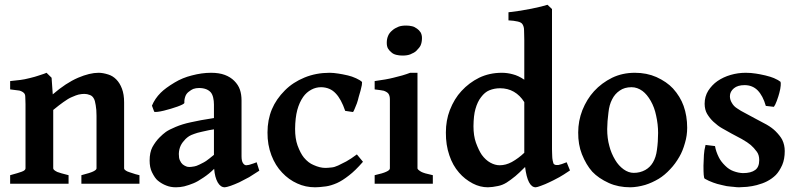

<svg xmlns="http://www.w3.org/2000/svg" viewBox="-20 -777 3375 812"><path d="M324.2 0V-36.1Q362.3 -45.9 374 -51.8Q388.2 -58.6 388.2 -64.9V-287.1Q388.2 -314 384.8 -332Q381.8 -352.1 377 -359.9Q371.1 -371.1 360.8 -375Q348.6 -379.9 336.9 -379.9Q325.7 -379.9 312 -377Q303.2 -375 283.2 -366.2Q269 -360.4 248 -345.2Q231.9 -334 205.1 -312V-64.9Q205.1 -58.1 222.2 -49.8Q234.4 -44.9 270 -36.1V0H22.9V-36.1Q59.1 -45.9 71.8 -50.8Q87.9 -56.6 87.9 -64.9V-335.9Q87.9 -342.8 87.4 -353.3Q86.9 -363.8 86.9 -367.2Q86.9 -378.4 81.1 -383.8Q74.2 -390.6 62 -394Q58.1 -395 22.9 -398.9V-434.1Q29.8 -435.1 44.4 -436.5Q59.1 -438 66.9 -439Q83 -440.9 106 -446.8Q129.9 -452.6 142.1 -457Q172.9 -466.8 176.8 -469.2L198.2 -448.2L203.1 -377.9Q258.3 -425.8 310.1 -448.2Q359.4 -469.2 397 -469.2Q415 -469.2 438 -461.9Q457 -456.1 471.9 -440.9Q486.8 -425.8 495.8 -401.9Q504.9 -377.9 504.9 -344.2V-64.9Q504.9 -62 507.8 -59.1Q511.7 -55.2 519 -51.8Q522 -50.8 528.6 -48.3Q535.2 -45.9 539.1 -44.9Q552.2 -40 569.8 -36.1V0Z M781.7 -70.8Q787.6 -70.8 801.8 -73.2Q809.6 -74.2 823.7 -81.1Q846.7 -92.3 851.6 -96.2Q862.8 -104 884.8 -122.1V-230Q868.7 -228 835.4 -220.2Q812.5 -215.3 801.8 -210.9Q787.6 -206.1 779.8 -201.2Q771 -195.3 764.6 -189Q751.5 -175.8 744.6 -162.1Q736.8 -146 736.3 -126Q736.3 -107.9 740.7 -99.1Q745.6 -87.9 752.4 -82Q759.8 -76.2 767.6 -73.2Q772.9 -70.8 781.7 -70.8ZM1076.7 -55.2Q1039.6 -31.2 1033.7 -27.8Q997.6 -8.8 991.7 -5.9Q972.2 2.9 955.6 8.8Q938.5 14.6 930.7 15.1Q912.6 15.1 900.6 -5.9Q888.7 -26.9 885.7 -63Q864.7 -42 840.3 -25.9Q815.4 -8.8 798.3 -2Q779.3 5.9 758.8 11.2Q741.7 15.1 723.6 15.1Q701.7 15.1 683.6 7.8Q664.1 0.5 647.5 -13.2Q635.3 -22.9 622.6 -48.8Q612.8 -68.8 612.8 -98.1Q612.8 -132.3 624.5 -154.8Q637.7 -178.7 654.8 -195.8Q668.9 -210 681.6 -219.2Q695.8 -229 722.7 -240.2Q751.5 -252.4 786.6 -259.8Q824.7 -268.6 884.8 -277.8V-335Q884.8 -350.1 881.6 -364Q878.4 -377.9 871.6 -386.2Q863.8 -395 851.6 -399.9Q838.4 -404.8 821.8 -404.8Q808.6 -404.8 797.4 -400.9Q789.6 -397.9 777.3 -388.2Q767.6 -380.4 763.7 -369.1Q758.8 -355 759.8 -342.8Q759.8 -338.9 751.5 -335Q742.7 -330.6 730.5 -326.2Q722.7 -323.2 702.6 -317.1Q682.6 -311 673.3 -309.1Q657.2 -305.2 647.5 -304.2Q636.7 -302.7 632.3 -304.2L622.6 -330.1Q634.8 -359.9 659.7 -384.8Q679.7 -404.8 718.8 -428.2Q752 -448.2 791.5 -458Q833.5 -469.2 872.6 -469.2Q906.7 -469.2 930.7 -460.2Q954.6 -451.2 970.7 -435.1Q987.8 -418 994.6 -397.9Q1001.5 -377.9 1001.5 -352.1V-116.2Q1001.5 -96.2 1007.6 -87.2Q1013.7 -78.1 1021.5 -78.1Q1022.5 -78.1 1024.9 -78.6Q1027.3 -79.1 1028.8 -79.1Q1031.7 -79.1 1037.6 -81.1Q1038.6 -81.1 1040.5 -82Q1042.5 -83 1044.9 -83.5Q1047.4 -84 1049.8 -85Q1052.7 -85.9 1056.6 -87.4Q1060.5 -88.9 1065.4 -90.8Z M1515.1 -92.8Q1481.9 -54.7 1456.1 -35.2Q1428.2 -13.2 1405.3 -2.9Q1379.4 8.3 1358.9 11.2Q1329.1 15.1 1313 15.1Q1272 15.1 1237.3 -1Q1201.2 -17.1 1173.3 -46.9Q1144.5 -76.7 1127.9 -120.1Q1110.8 -165 1111.3 -216.8Q1111.3 -270 1129.9 -314.9Q1147.9 -357.9 1185.1 -395Q1219.2 -429.2 1268.1 -449.2Q1316.9 -469.2 1374 -469.2Q1390.1 -469.2 1411.1 -465.8Q1425.3 -463.9 1451.2 -458Q1468.3 -454.1 1486.3 -445.8Q1503.4 -438 1511.2 -430.2Q1511.2 -424.3 1510.3 -417.2Q1509.3 -410.2 1504.9 -394Q1502 -381.8 1497.1 -367.2Q1496.1 -363.3 1493.7 -353.8Q1491.2 -344.2 1489.3 -339.8Q1483.4 -323.7 1480 -316.9Q1476.1 -307.1 1473.1 -303.2L1439.9 -308.1Q1422.9 -357.9 1399.9 -381.8Q1376 -407.7 1337.9 -408.2Q1315.9 -408.2 1296.9 -397.9Q1275.9 -386.7 1262.2 -367.2Q1246.1 -344.2 1237.3 -312Q1228.5 -278.8 1228 -231.9Q1228 -190.9 1238.3 -162.1Q1250.5 -128.9 1265.1 -110.8Q1284.2 -87.9 1306.2 -79.1Q1333 -66.9 1356 -66.9Q1365.7 -66.9 1382.3 -68.8Q1394.5 -69.8 1410.2 -77.1Q1418.9 -81.1 1444.3 -94.2Q1463.9 -105 1489.3 -124Z M1564.5 0V-36.1Q1599.6 -43.9 1613.8 -50.8Q1628.9 -57.6 1628.9 -64.9V-315.9V-356.9Q1628.9 -372.1 1622.6 -380.9Q1617.7 -387.7 1603.5 -393.1Q1596.7 -395 1564.5 -398.9V-434.1Q1615.2 -440.9 1643.6 -448.2Q1682.6 -457 1714.8 -469.2H1745.6V-64.9Q1745.6 -60.1 1760.7 -50.8Q1772.9 -43.9 1810.5 -36.1V0ZM1764.6 -616.2Q1764.6 -598.1 1758.8 -585Q1754.9 -576.2 1740.7 -562Q1732.9 -554.2 1714.8 -546.9Q1701.7 -542 1682.6 -542Q1668.5 -542 1656.7 -544.9Q1643.6 -547.9 1635.7 -555.2Q1626 -563 1620.8 -572Q1615.7 -581.1 1615.7 -596.2Q1615.7 -612.8 1621.6 -626Q1626.5 -638.2 1639.6 -648.9Q1649.4 -657.7 1665.5 -664.1Q1677.7 -668.9 1697.8 -668.9Q1710.9 -668.9 1722.7 -666Q1732.4 -664.1 1743.7 -655.8Q1752.4 -649.9 1758.8 -640.1Q1764.6 -629.9 1764.6 -616.2Z M2390.6 -56.2Q2360.8 -36.1 2345.7 -27.8Q2315.9 -11.7 2302.7 -5.9Q2286.6 2 2267.6 8.8Q2252.4 14.6 2245.6 15.1Q2211.4 15.1 2200.7 -70.8Q2172.9 -43 2159.7 -32.2Q2138.7 -15.1 2122.6 -4.9Q2104.5 6.3 2085.4 9.8Q2063.5 14.6 2043.5 15.1Q2010.3 15.1 1979.5 -1Q1945.3 -19 1921.4 -46.9Q1894.5 -77.6 1880.4 -120.1Q1865.2 -164.1 1865.7 -216.8Q1865.7 -267.6 1882.3 -311Q1901.4 -359.9 1931.6 -392.1Q1963.9 -427.2 2006.3 -448.2Q2049.8 -469.2 2102.5 -469.2Q2125.5 -469.2 2148.4 -462.9Q2172.4 -457 2197.3 -439.9V-606.9Q2197.3 -616.7 2196.8 -630.9Q2196.3 -645 2196.3 -649.9Q2196.3 -664.1 2189.5 -674.8Q2184.6 -682.6 2169.4 -686Q2152.3 -689.9 2130.4 -690.9V-725.1Q2183.6 -731 2227.5 -740.2Q2275.4 -750 2295.4 -756.8L2314.5 -738.8V-146Q2314.5 -140.1 2314.9 -130.6Q2315.4 -121.1 2315.4 -117.2Q2315.4 -108.4 2317.4 -98.1Q2318.4 -93.3 2320.3 -86.9Q2321.3 -83 2325.4 -81.1Q2329.6 -79.1 2332.5 -79.1H2341.3Q2343.3 -79.1 2355.5 -83Q2367.7 -86.9 2376.5 -90.8ZM2197.3 -130.9V-345.2Q2179.2 -374 2153.3 -388.9Q2127.4 -403.8 2094.7 -403.8Q2070.8 -403.8 2049.3 -395Q2030.3 -387.2 2014.6 -366.2Q1999.5 -347.2 1990.7 -315.9Q1982.9 -289.1 1982.4 -243.2Q1982.4 -203.1 1992.7 -173.8Q2004.9 -140.6 2017.6 -122.1Q2033.7 -100.1 2053.7 -89.1Q2073.7 -78.1 2093.3 -78.1Q2119.1 -78.1 2144.5 -91.8Q2173.3 -107.9 2197.3 -130.9Z M2763.2 -214.8Q2763.2 -251 2754.9 -288.1Q2748 -322.3 2732.2 -350.1Q2716.3 -377.9 2697.3 -392.1Q2675.3 -408.2 2650.9 -408.2Q2621.1 -408.2 2601.1 -394Q2580.1 -379.9 2568.8 -356.9Q2556.6 -334 2553.2 -300.8Q2548.3 -263.7 2547.9 -231Q2547.9 -191.9 2557.1 -159.2Q2564.9 -128.4 2582 -100.1Q2596.2 -76.2 2617.2 -61Q2638.2 -45.9 2660.2 -45.9Q2687 -45.9 2709 -58.1Q2729 -69.3 2741.2 -89.8Q2754.4 -111.8 2758.3 -143.1Q2763.2 -177.7 2763.2 -214.8ZM2886.2 -236.8Q2886.2 -203.6 2877 -172.9Q2867.2 -137.7 2853 -113.8Q2835.9 -84 2814.9 -62Q2791 -36.1 2766.1 -21Q2737.3 -3.9 2709 4.9Q2675.8 14.6 2646 15.1Q2595.2 15.1 2555.2 -2.9Q2511.2 -22.9 2484.9 -50.8Q2459 -79.6 2440.9 -125Q2424.8 -166 2425.3 -216.8Q2425.3 -265.6 2442.9 -311Q2461.9 -357.9 2492.2 -391.1Q2524.4 -426.3 2568.8 -448.2Q2612.3 -469.2 2665 -469.2Q2714.8 -469.2 2755.9 -451.2Q2799.8 -431.2 2826.2 -402.8Q2856.9 -368.7 2871.1 -329.1Q2886.2 -286.6 2886.2 -236.8Z M3298.8 -138.2Q3298.8 -104 3288.1 -79.1Q3275.9 -52.2 3261.2 -37.1Q3245.1 -21 3223.1 -9.8Q3206.1 -1 3180.2 5.9Q3162.1 10.7 3139.2 13.2Q3113.3 15.1 3105 15.1Q3101.1 15.1 3095 14.6Q3088.9 14.2 3082 13.2Q3075.2 12.2 3070.8 12.2Q3053.7 11.2 3034.2 5.9Q3011.2 1 2996.1 -4.9Q2977.1 -11.7 2960.9 -21Q2957 -22.9 2956.1 -38.1Q2955.1 -49.3 2955.1 -76.2Q2955.1 -90.3 2957 -122.1Q2958 -141.1 2963.9 -164.1L3003.9 -159.2Q3007.8 -136.2 3020 -111.8Q3028.8 -93.8 3046.9 -76.2Q3063 -60.1 3082 -53.2Q3103 -45.4 3122.1 -44.9Q3156.2 -44.9 3173.8 -58.1Q3190.9 -70.3 3190.9 -100.1Q3190.9 -121.1 3181.2 -134.8Q3168 -152.8 3155 -163.8Q3142.1 -174.8 3117.2 -189L3074.2 -211.9Q3068.4 -214.8 3033.2 -234.9Q3016.1 -244.6 2997.1 -262.2Q2981.9 -276.4 2970.2 -295.9Q2960.4 -313 2960 -337.9Q2960 -368.7 2975.1 -393.1Q2991.2 -418 3014.2 -434.1Q3039.1 -451.2 3070.1 -460.2Q3101.1 -469.2 3133.8 -469.2Q3155.8 -469.2 3176.8 -465.8Q3190.9 -463.9 3216.8 -458Q3240.7 -452.1 3252.9 -446.8Q3272.9 -438 3280.8 -431.2Q3282.7 -428.2 3281.7 -415Q3280.8 -401.9 3275.9 -383.8Q3272.9 -371.6 3265.1 -350.1Q3258.3 -332 3252.9 -325.2L3218.8 -329.1Q3206.5 -372.1 3184.1 -395Q3162.1 -417 3128.9 -417Q3100.1 -417 3084 -403.8Q3066.9 -389.6 3066.9 -370.1Q3066.9 -355 3075.2 -341.8Q3083 -327.6 3097.2 -318.8Q3112.3 -308.1 3132.8 -297.9L3179.2 -272.9Q3201.2 -261.7 3222.2 -250Q3245.1 -236.8 3259.8 -222.2Q3279.8 -202.1 3288.1 -186Q3298.8 -164.1 3298.8 -138.2Z"/></svg>

Font: Gentium Basic
Style: Bold
Weight: 700
Designer: J. Victor Gaultney and Annie Olsen
Foundry: SIL International
Version: Version 1.100